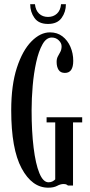

<svg xmlns="http://www.w3.org/2000/svg" viewBox="-20 -860 417 890"><path d="M203.5 10Q128.5 10 80.2 -79.8Q32 -169.5 32 -349Q32 -465.5 58.2 -546Q84.5 -626.5 125.8 -668.2Q167 -710 211.5 -710Q245.5 -710 269.5 -691.5Q293.5 -673 306.5 -642.8Q319.5 -612.5 319.5 -578Q319.5 -522 281 -522Q260.5 -522 251.5 -536.2Q242.5 -550.5 242.5 -573Q242.5 -588 248.2 -598.5Q254 -609 259.8 -619.8Q265.5 -630.5 265.5 -645.5Q265.5 -660.5 252.2 -673.2Q239 -686 220 -686Q194.5 -686 176.8 -654.2Q159 -622.5 147.8 -571.5Q136.5 -520.5 131.5 -461.8Q126.5 -403 126.5 -349Q126.5 -251 135.8 -175.5Q145 -100 162.5 -57.5Q180 -15 205 -15Q216 -15 224 -19.5Q232 -24 236 -28.5V-292.5H196V-316.5H361V-292.5H318.5V0H295Q294 -1.5 289 -4.2Q284 -7 274.5 -7Q260.5 -7 244.8 1.5Q229 10 203.5 10ZM202.5 -749Q159.5 -749 139.8 -776.8Q120 -804.5 120 -840.5H142Q145 -812 161.2 -796.8Q177.5 -781.5 202.5 -781.5Q227.5 -781.5 244 -796.8Q260.5 -812 263 -840.5H285.5Q285.5 -804.5 265.5 -776.8Q245.5 -749 202.5 -749Z"/></svg>

Font: Imbue 50pt Medium
Style: Regular
Weight: 500
Designer: Tyler Finck
Foundry: Etcetera Type Company
Version: Version 1.102; ttfautohint (v1.8.3)